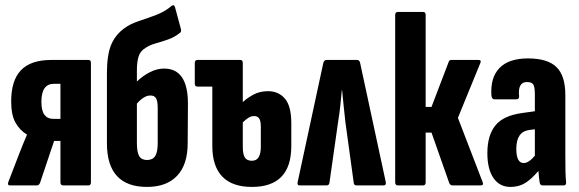

<svg xmlns="http://www.w3.org/2000/svg" viewBox="-20 -730 2279 756"><path d="M19 0Q8 0 13 -14L57 -128Q64 -146 71.5 -164.5Q79 -183 86 -199V-200Q57 -218 40.5 -248Q24 -278 24 -331Q24 -413 62.5 -453.5Q101 -494 183 -494H328Q338 -494 338 -483V-12Q338 0 328 0H229Q218 0 218 -12V-175H193L138 -11Q134 0 125 0ZM189 -262H218V-400H192Q143 -400 143 -329Q143 -294 155 -278Q167 -262 189 -262Z M559 6Q401 6 401 -166V-441Q401 -512 417 -552Q433 -592 470 -619Q493 -636 526.5 -647Q560 -658 594.5 -671Q629 -684 656 -707Q665 -714 669 -702L692 -617Q695 -605 689 -601Q668 -584 643 -575Q618 -566 594 -559.5Q570 -553 554 -542Q533 -530 526 -508.5Q519 -487 519 -453V-409Q543 -432 570.5 -446Q598 -460 626 -460Q720 -460 720 -322L719 -166Q719 -82 677.5 -38Q636 6 559 6ZM519 -167Q519 -131 528 -115.5Q537 -100 559 -100Q581 -100 591 -115.5Q601 -131 601 -167V-305Q601 -332 594.5 -343Q588 -354 572 -354Q559 -354 545.5 -345.5Q532 -337 519 -322Z M972 6Q894 6 855 -35Q816 -76 816 -155V-389H758Q747 -389 747 -400V-482Q747 -494 758 -494H926Q936 -494 936 -482V-328Q953 -344 978 -357.5Q1003 -371 1035 -371Q1077 -371 1102 -341.5Q1127 -312 1127 -245V-155Q1127 6 972 6ZM936 -152Q936 -123 944 -110Q952 -97 972 -97Q1007 -97 1007 -152V-231Q1007 -254 1000.5 -263.5Q994 -273 981 -273Q968 -273 957 -265.5Q946 -258 936 -248Z M1160 0Q1149 0 1152 -13L1253 -482Q1256 -494 1266 -494H1385Q1396 -494 1398 -482L1499 -13Q1501 0 1491 0H1384Q1374 0 1373 -9L1340 -249Q1337 -279 1333.5 -309.5Q1330 -340 1327 -375H1326Q1323 -340 1319.5 -309.5Q1316 -279 1311 -248L1277 -9Q1275 0 1266 0Z M1880 -14Q1886 0 1873 0H1762Q1753 0 1749 -9L1679 -208H1656V-12Q1656 0 1646 0H1547Q1536 0 1536 -12V-671Q1536 -683 1547 -683H1646Q1656 -683 1656 -671V-309H1679L1747 -487Q1749 -494 1758 -494H1864Q1877 -494 1871 -481L1783 -266Z M1990 6Q1947 6 1923 -29Q1899 -64 1899 -127Q1899 -197 1930.5 -236Q1962 -275 2036 -285L2086 -292V-358Q2086 -387 2080 -397Q2074 -407 2055 -407Q2018 -407 2024 -351Q2025 -339 2013 -339H1927Q1917 -339 1915 -353Q1910 -424 1946.5 -462Q1983 -500 2059 -500Q2136 -500 2171 -466Q2206 -432 2206 -356V-127Q2206 -83 2206.5 -56.5Q2207 -30 2209 -13Q2210 0 2200 0H2116Q2107 0 2105 -11Q2102 -29 2100 -57Q2071 -23 2046.5 -8.5Q2022 6 1990 6ZM2013 -144Q2013 -88 2042 -88Q2062 -88 2086 -117V-221L2063 -218Q2013 -211 2013 -144Z"/></svg>

Font: Sofia Sans Extra Condensed ExtraBold
Style: Regular
Weight: 800
Designer: Botio Nikoltchev, Ani Petrova
Foundry: lettersoup
Version: Version 4.101; ttfautohint (v1.8.4.7-5d5b)